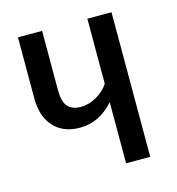

<svg xmlns="http://www.w3.org/2000/svg" viewBox="-85 -601 624 676"><g transform="rotate(-15 227.0 -263.5)"><path d="M381 -527V0H293V-223Q241 -163 169 -163Q109 -163 74.5 -200.5Q40 -238 40 -304V-527H128V-309Q128 -269 143.5 -251Q159 -233 192 -233Q219 -233 247.5 -248.5Q276 -264 293 -290V-527Z"/></g></svg>

Font: Fira Sans Compressed
Style: Regular
Weight: 400
Width: 1
Designer: bBox Type GmbH & Carrois Corporate GbR & Edenspiekermann AG
Foundry: bBox Type GmbH & Carrois Corporate GbR & Edenspiekermann AG
Version: Version 4.301